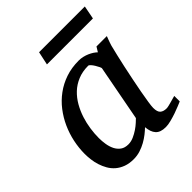

<svg xmlns="http://www.w3.org/2000/svg" viewBox="-187 -767 894 894"><g transform="rotate(-45 260.5 -320.0)"><path d="M371.1 -392.1Q371.6 -394.5 367.4 -403.3Q363.3 -412.1 357.4 -421.6Q351.6 -431.2 345 -438.5Q338.4 -445.8 334 -445.8Q295.9 -445.8 265.9 -433.3Q235.8 -420.9 213.4 -399.7Q190.9 -378.4 175 -350.6Q159.2 -322.8 149.4 -292.5Q139.6 -262.2 135.3 -231.4Q130.9 -200.7 130.9 -172.9Q130.9 -151.9 134.3 -130.9Q137.7 -109.9 146.2 -92.8Q154.8 -75.7 169.7 -64.9Q184.6 -54.2 208 -54.2Q225.6 -54.2 243.2 -62Q260.7 -69.8 275.9 -80.1Q291 -90.3 302.2 -100.6Q313.5 -110.8 318.8 -116.2ZM518.1 -26.9Q512.2 -24.4 496.6 -17.8Q481 -11.2 461.7 -4.6Q442.4 2 422.6 7.1Q402.8 12.2 388.2 12.2Q370.1 12.2 357.7 7.8Q345.2 3.4 337.2 -5.4Q329.1 -14.2 324.7 -26.9Q320.3 -39.6 318.8 -56.2Q307.6 -45.4 292.5 -33.4Q277.3 -21.5 259 -11.2Q240.7 -1 220 5.6Q199.2 12.2 176.8 12.2Q147.5 12.2 125.2 3.9Q103 -4.4 86.9 -18.3Q70.8 -32.2 60.3 -50.5Q49.8 -68.8 43.5 -88.6Q37.1 -108.4 34.7 -128.7Q32.2 -148.9 32.2 -167Q32.2 -205.6 40.5 -244.9Q48.8 -284.2 65.2 -320.6Q81.5 -356.9 106 -388.7Q130.4 -420.4 162.4 -443.8Q194.3 -467.3 233.6 -480.7Q272.9 -494.1 319.8 -494.1Q333.5 -494.1 346.9 -491Q360.4 -487.8 372.1 -482.7Q383.8 -477.5 393.6 -471.2Q403.3 -464.8 410.2 -458L424.8 -481.9H493.2Q490.7 -476.1 487.8 -468Q484.9 -460 481.9 -451.7Q479 -443.4 476.8 -436Q474.6 -428.7 474.1 -424.8Q470.7 -411.6 464.4 -385Q458 -358.4 450.9 -325.2Q443.8 -292 436.3 -255.6Q428.7 -219.2 422.9 -186.8Q417 -154.3 413.1 -129.2Q409.2 -104 409.2 -92.8Q409.2 -66.4 420.4 -56.6Q431.6 -46.9 452.1 -46.9Q457 -46.9 466.6 -49.1Q476.1 -51.3 486.3 -54.2Q496.6 -57.1 505.4 -59.6Q514.2 -62 518.1 -63ZM505.4 -585.9H202.6L216.8 -651.9H518.1Z"/></g></svg>

Font: Charis SIL
Style: Italic
Weight: 400
Italic angle: -11°
Foundry: SIL International
Version: Version 4.112